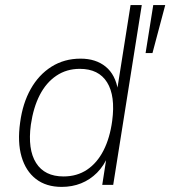

<svg xmlns="http://www.w3.org/2000/svg" viewBox="-20 -725 668 753"><path d="M222 8Q161 8 121 -23Q81 -54 64.5 -110.5Q48 -167 59 -245Q69 -320 100.5 -376Q132 -432 182 -463.5Q232 -495 296 -495Q356 -495 394.5 -463.5Q433 -432 443 -370H439L492 -705H536L424 0H381L399 -116H405Q388 -75 360.5 -47.5Q333 -20 298 -6Q263 8 222 8ZM229 -33Q282 -33 321.5 -59.5Q361 -86 386 -135Q411 -184 420 -251Q433 -349 400 -402Q367 -455 293 -455Q241 -455 201 -428Q161 -401 136 -352.5Q111 -304 101 -236Q88 -139 121.5 -86Q155 -33 229 -33ZM551 -517 581 -705H628L578 -517Z"/></svg>

Font: Nunito Sans 10pt SemiCondensed ExtraLight
Style: Italic
Weight: 250
Width: 4
Italic angle: -9°
Designer: Vernon Adams
Foundry: Vernon Adams
Version: Version 3.101;gftools[0.9.27]